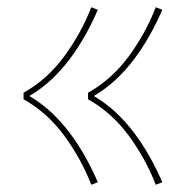

<svg xmlns="http://www.w3.org/2000/svg" viewBox="-20 -605 540 530"><path d="M410 -95Q396 -131 377.5 -164.5Q359 -198 336.5 -229Q314 -260 285.5 -286Q257 -312 223 -331V-349Q257 -368 285.5 -394Q314 -420 336.5 -451Q359 -482 377.5 -515.5Q396 -549 410 -585L428 -578Q413 -543 394 -509Q375 -475 352 -444Q329 -413 301 -386.5Q273 -360 239 -340Q273 -320 301 -293.5Q329 -267 352 -236Q375 -205 394 -171Q413 -137 428 -102ZM232 -95Q218 -131 199.5 -164.5Q181 -198 158.5 -229Q136 -260 107.5 -286Q79 -312 45 -331V-349Q79 -368 107.5 -394Q136 -420 158.5 -451Q181 -482 199.5 -515.5Q218 -549 232 -585L250 -578Q235 -543 216 -509Q197 -475 174 -444Q151 -413 123 -386.5Q95 -360 61 -340Q95 -320 123 -293.5Q151 -267 174 -236Q197 -205 216 -171Q235 -137 250 -102Z"/></svg>

Font: Iosevka SS18 Thin
Style: Regular
Weight: 100
Monospace: yes
Designer: Belleve Invis
Foundry: Belleve Invis
Version: Version 25.1.1; ttfautohint (v1.8.4)